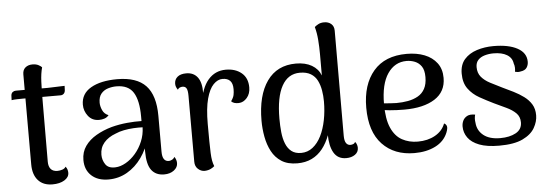

<svg xmlns="http://www.w3.org/2000/svg" viewBox="-49 -876 2955 1034"><g transform="rotate(-5 1429.0 -359.0)"><path d="M197 11Q147 11 119.5 -20Q92 -51 92 -106V-593Q92 -617 107 -629.5Q122 -642 145 -642Q165 -642 178 -635Q191 -628 196 -622Q187 -590 185 -545.5Q183 -501 183 -427L182 -113Q182 -87 194 -73Q206 -59 230 -59Q243 -59 256.5 -63.5Q270 -68 275 -78Q282 -70 284.5 -61Q287 -52 287 -44Q287 -20 262 -4.5Q237 11 197 11ZM17 -460 18 -485Q19 -497 26.5 -503Q34 -509 44 -509H216Q220 -509 233 -509.5Q246 -510 262 -510.5Q278 -511 291 -511.5Q304 -512 308 -512L307 -488Q306 -476 299 -469.5Q292 -463 282 -463H77Q67 -463 47 -462.5Q27 -462 17 -460Z M801 10Q756 10 732.5 -21Q709 -52 709 -122V-202L729 -194Q713 -135 680 -88.5Q647 -42 601 -15.5Q555 11 500 11Q442 11 408 -20.5Q374 -52 374 -105Q374 -148 396.5 -180Q419 -212 457 -234Q495 -256 541 -269Q583 -280 626 -284Q669 -288 704 -287V-312Q704 -398 677 -441.5Q650 -485 585 -485Q562 -485 539.5 -478Q517 -471 502.5 -453.5Q488 -436 488 -405Q488 -386 497.5 -364.5Q507 -343 530 -334Q520 -322 506 -317.5Q492 -313 477 -313Q440 -313 418.5 -340.5Q397 -368 397 -402Q397 -461 450 -492Q503 -523 593 -523Q698 -523 747.5 -470.5Q797 -418 797 -307V-113Q797 -60 832 -60Q839 -60 848.5 -64.5Q858 -69 864 -79Q870 -70 872.5 -61.5Q875 -53 875 -45Q875 -22 854 -6Q833 10 801 10ZM543 -51Q570 -52 599 -68.5Q628 -85 652 -113Q676 -141 691 -177Q706 -213 707 -253Q684 -254 657.5 -252.5Q631 -251 605.5 -246Q580 -241 560 -232Q519 -217 496 -190Q473 -163 473 -125Q473 -96 489 -72.5Q505 -49 543 -51Z M1020 10Q1000 10 984 -4.5Q968 -19 968 -44V-401Q968 -429 961.5 -440.5Q955 -452 940 -452Q935 -452 927 -449.5Q919 -447 914 -438Q902 -454 902 -471Q902 -494 918.5 -508Q935 -522 966 -522Q1006 -522 1027.5 -493.5Q1049 -465 1048 -407V-349L1036 -351Q1047 -436 1084.5 -479.5Q1122 -523 1180 -523Q1232 -523 1265 -495.5Q1298 -468 1298 -417Q1298 -383 1279 -361Q1260 -339 1235 -338Q1207 -337 1194 -351Q1207 -369 1210 -383.5Q1213 -398 1213 -415Q1213 -446 1199 -460.5Q1185 -475 1158 -475Q1132 -475 1109 -451.5Q1086 -428 1072 -376.5Q1058 -325 1058 -240Q1058 -183 1058.5 -145.5Q1059 -108 1060 -83.5Q1061 -59 1064 -42.5Q1067 -26 1073 -11Q1067 -5 1053.5 2Q1040 9 1020 10Z M1521 13Q1469 13 1435.5 -8.5Q1402 -30 1383 -66Q1364 -102 1356 -145.5Q1348 -189 1348 -232Q1348 -369 1402.5 -446Q1457 -523 1559 -523Q1610 -523 1644.5 -503Q1679 -483 1693 -447V-563Q1693 -601 1690 -639.5Q1687 -678 1678 -710Q1684 -716 1697.5 -723.5Q1711 -731 1730 -731Q1753 -731 1768 -718Q1783 -705 1783 -681L1782 -113Q1782 -86 1790.5 -73.5Q1799 -61 1814 -61Q1819 -61 1827.5 -63.5Q1836 -66 1840 -75Q1847 -67 1849.5 -58Q1852 -49 1852 -42Q1852 -19 1833 -5.5Q1814 8 1785 8Q1740 8 1718.5 -28.5Q1697 -65 1697 -130V-211L1719 -218Q1713 -166 1697.5 -124Q1682 -82 1657.5 -51Q1633 -20 1599 -3.5Q1565 13 1521 13ZM1546 -41Q1581 -41 1608.5 -62.5Q1636 -84 1654.5 -121Q1673 -158 1682.5 -206Q1692 -254 1692 -307Q1692 -337 1687 -366.5Q1682 -396 1670 -420Q1658 -444 1635 -458Q1612 -472 1576 -472Q1512 -472 1478.5 -411.5Q1445 -351 1445 -235Q1445 -197 1448.5 -162Q1452 -127 1463 -99.5Q1474 -72 1494 -56.5Q1514 -41 1546 -41Z M2154 13Q2045 13 1980.5 -55Q1916 -123 1916 -253Q1916 -378 1978 -450.5Q2040 -523 2158 -523Q2212 -523 2254 -506.5Q2296 -490 2320.5 -457.5Q2345 -425 2345 -377Q2345 -302 2284.5 -263.5Q2224 -225 2120 -225Q2079 -225 2039.5 -228.5Q2000 -232 1958 -241L1960 -275Q1985 -271 2016 -268Q2047 -265 2080 -264Q2113 -264 2143 -269.5Q2173 -275 2197 -288.5Q2221 -302 2234.5 -327Q2248 -352 2248 -390Q2248 -428 2234 -448Q2220 -468 2198.5 -476.5Q2177 -485 2154 -485Q2090 -485 2051.5 -428.5Q2013 -372 2013 -264Q2013 -183 2034 -135.5Q2055 -88 2092.5 -67.5Q2130 -47 2177 -47Q2231 -47 2271 -69.5Q2311 -92 2326 -132Q2336 -128 2340 -117Q2344 -106 2334 -81Q2315 -35 2267 -11Q2219 13 2154 13Z M2612 13Q2546 13 2504.5 -3Q2463 -19 2443.5 -46.5Q2424 -74 2424 -107Q2424 -124 2431 -138.5Q2438 -153 2453.5 -161.5Q2469 -170 2497 -165Q2494 -154 2493.5 -143.5Q2493 -133 2495 -121Q2498 -79 2530.5 -53Q2563 -27 2621 -27Q2672 -27 2705.5 -45.5Q2739 -64 2739 -102Q2739 -133 2719 -152.5Q2699 -172 2668 -186.5Q2637 -201 2603 -217Q2564 -236 2527.5 -256.5Q2491 -277 2467.5 -309Q2444 -341 2444 -391Q2444 -439 2469.5 -468Q2495 -497 2537 -510.5Q2579 -524 2627 -524Q2709 -524 2756.5 -498Q2804 -472 2804 -424Q2804 -406 2794.5 -392Q2785 -378 2761 -375Q2753 -373 2746 -373.5Q2739 -374 2731 -376Q2733 -387 2732.5 -399Q2732 -411 2728 -421Q2724 -452 2696.5 -468.5Q2669 -485 2624 -485Q2599 -485 2576.5 -478.5Q2554 -472 2540.5 -457.5Q2527 -443 2527 -419Q2527 -387 2544.5 -366Q2562 -345 2591.5 -329.5Q2621 -314 2654 -298Q2684 -284 2714 -269Q2744 -254 2769 -235.5Q2794 -217 2809 -192.5Q2824 -168 2824 -133Q2824 -99 2804.5 -65Q2785 -31 2739 -9Q2693 13 2612 13Z"/></g></svg>

Font: Arima Medium
Style: Regular
Weight: 500
Designer: Joana Correia and Natanael Gama
Foundry: NDISCOVER
Version: Version 1.101;gftools[0.9.23]